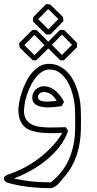

<svg xmlns="http://www.w3.org/2000/svg" viewBox="-45 -707 491 975"><path d="M242.2 -194.8Q239.3 -201.2 233.6 -209Q228 -216.8 220 -223.6Q211.9 -230.5 201.4 -235.1Q190.9 -239.7 177.7 -239.7Q164.1 -239.7 155.8 -231.7Q147.5 -223.6 147.5 -214.4Q147.5 -203.1 159.4 -197Q171.4 -190.9 197.8 -190.9ZM267.6 -168Q249.5 -165 231.2 -163.3Q212.9 -161.6 194.3 -161.6Q157.7 -162.6 138.2 -174.8Q118.7 -187 118.7 -211.9Q118.7 -222.2 122.8 -232.4Q127 -242.7 134.8 -250.7Q142.6 -258.8 153.3 -263.9Q164.1 -269 177.7 -269Q195.3 -269 210.7 -262.2Q226.1 -255.4 239 -244.1Q252 -232.9 262.5 -218.5Q272.9 -204.1 280.3 -189ZM365.7 -46.9Q364.7 -14.2 359.9 17.6Q355 49.3 345 79.3Q335 109.4 319.6 137.5Q304.2 165.5 281.7 190.9Q274.4 199.2 266.6 209.2Q258.8 219.2 250 228Q241.2 236.8 231 242.7Q220.7 248.5 208.5 248.5Q184.6 248.5 162.1 247.3Q139.6 246.1 116.2 243.7Q89.8 241.2 63.5 236.8Q37.1 232.4 11.2 225.6Q5.4 224.1 -1.2 222.4Q-7.8 220.7 -13.2 217.8Q-18.6 214.8 -22 210Q-25.4 205.1 -25.4 197.8Q-25.4 192.9 -20.5 188.7Q-15.6 184.6 -9.3 181.6Q-2.9 178.7 3.2 176.8Q9.3 174.8 11.7 173.8Q48.8 160.6 86.9 139.6Q125 118.7 159.4 91.8Q193.8 64.9 222.9 33.2Q252 1.5 271 -32.2Q262.2 -32.2 256.1 -32Q250 -31.7 244.6 -31.5Q239.3 -31.2 232.9 -31Q226.6 -30.8 217.8 -30.8Q189.5 -30.8 161.6 -33.7Q133.8 -36.6 106.9 -46.4Q90.3 -52.7 79.1 -63.5Q67.9 -74.2 61 -87.6Q54.2 -101.1 51.3 -116.7Q48.3 -132.3 48.3 -148.4Q48.3 -163.6 52.5 -187Q56.6 -210.4 64.9 -236.3Q73.2 -262.2 85.9 -288.3Q98.6 -314.5 115.7 -335.4Q132.8 -356.4 154.3 -369.6Q175.8 -382.8 202.1 -382.8Q237.8 -382.8 264.6 -366.7Q291.5 -350.6 310.5 -325.2Q329.6 -299.8 341.3 -268.8Q353 -237.8 358.9 -207.5Q363.8 -182.6 365 -157.5Q366.2 -132.3 366.2 -106.9Q366.2 -91.8 366 -76.9Q365.7 -62 365.7 -46.9ZM336.4 -45.4Q336.4 -61 336.7 -77.1Q336.9 -93.3 336.9 -109.4Q336.9 -132.8 335.7 -156Q334.5 -179.2 330.1 -201.2Q325.7 -224.6 316.7 -251.2Q307.6 -277.8 292.7 -300.8Q277.8 -323.7 256.3 -338.9Q234.9 -354 206.1 -354Q189 -354 174.1 -345.9Q159.2 -337.9 146.5 -324.7Q133.8 -311.5 123.5 -294.7Q113.3 -277.8 105.2 -259.8Q97.2 -241.7 91.6 -224.4Q85.9 -207 82.5 -192.9Q80.1 -182.1 78.9 -169.9Q77.6 -157.7 76.7 -145.5Q76.7 -117.7 87.6 -100.8Q98.6 -84 117.2 -74.7Q135.7 -65.4 160.4 -62.5Q185.1 -59.6 212.4 -59.6Q232.9 -59.6 252.7 -60.3Q272.5 -61 288.6 -61Q291.5 -56.6 294.7 -52.2Q297.9 -47.9 300.8 -43.5Q286.6 0.5 257.3 37.8Q228 75.2 190.4 106Q152.8 136.7 110.1 160.2Q67.4 183.6 25.4 199.7Q56.2 205.6 80.3 209.5Q104.5 213.4 126 215.3Q147.5 217.3 168.5 218Q189.5 218.8 213.4 218.8Q276.4 168 305.2 101.6Q334 35.2 336.4 -45.4ZM123.5 -619.6Q139.6 -636.2 156.2 -652.8Q172.9 -669.4 189.5 -686.5Q194.8 -685.5 200.2 -685.1Q205.6 -684.6 210.9 -683.6L274.4 -621.1Q275.4 -615.7 275.9 -610.6Q276.4 -605.5 277.3 -600.1Q261.2 -583 244.6 -566.4Q228 -549.8 211.4 -532.7Q206.1 -532.2 200.7 -532Q195.3 -531.7 189.9 -531.7Q172.9 -547.9 156.2 -564.7Q139.6 -581.5 122.6 -597.7ZM148.9 -609.4Q156.7 -602.1 162.8 -595.9Q168.9 -589.8 174.8 -584Q180.7 -578.1 186.8 -572Q192.9 -565.9 200.7 -558.1Q225.6 -584.5 251.5 -610.4Q238.8 -623 225.6 -635.7Q212.4 -648.4 199.7 -661.1ZM345.7 -466.8Q329.1 -450.2 312.7 -433.8Q296.4 -417.5 279.3 -400.9Q274.9 -400.9 270.5 -400.6Q266.1 -400.4 261.7 -400.4Q244.6 -417 228.3 -433.3Q211.9 -449.7 195.3 -466.3Q194.3 -471.7 193.8 -476.8Q193.4 -481.9 192.4 -487.3Q209 -504.4 225.6 -521Q242.2 -537.6 258.8 -554.2Q264.2 -554.7 269.5 -554.9Q274.9 -555.2 280.3 -555.2Q297.4 -538.6 313.7 -522Q330.1 -505.4 346.7 -488.3ZM320.8 -479.5Q313 -486.8 306.9 -493.2Q300.8 -499.5 295.2 -505.4Q289.6 -511.2 283.4 -517.3Q277.3 -523.4 269.5 -531.2Q256.8 -518.1 243.9 -505.1Q231 -492.2 218.3 -479.5Q231 -466.8 243.9 -453.9Q256.8 -440.9 269.5 -428.2ZM205.6 -466.8Q189 -450.2 172.6 -433.8Q156.2 -417.5 139.2 -400.9Q134.8 -400.9 130.4 -400.6Q126 -400.4 121.6 -400.4Q104.5 -417 87.9 -433.3Q71.3 -449.7 54.7 -466.3Q53.7 -471.7 53.2 -476.8Q52.7 -481.9 51.8 -487.3Q68.8 -504.4 85.2 -521Q101.6 -537.6 118.7 -554.2Q124 -554.7 129.4 -554.9Q134.8 -555.2 140.1 -555.2Q157.2 -538.6 173.6 -522Q189.9 -505.4 206.5 -488.3ZM181.2 -478Q173.3 -485.4 167.2 -491.7Q161.1 -498 155.5 -503.9Q149.9 -509.8 143.8 -515.9Q137.7 -522 129.9 -529.8Q117.2 -516.6 104.2 -503.7Q91.3 -490.7 78.6 -478Q91.3 -465.3 104.2 -452.4Q117.2 -439.5 129.9 -426.8Z"/></svg>

Font: XB Kayhan Pook
Style: Regular
Weight: 700
Designer: Behnam
Foundry: Irmug
Version: Version 7.300 2009